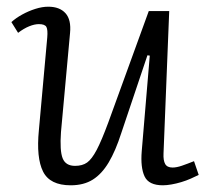

<svg xmlns="http://www.w3.org/2000/svg" viewBox="-20 -539 624 573"><path d="M14 -473Q27 -485 46 -495.5Q65 -506 85.5 -512.5Q106 -519 124 -519Q158 -519 175.5 -499.5Q193 -480 189 -440L162 -145Q158 -89 167 -66.5Q176 -44 204 -44Q226 -44 240 -54Q254 -64 268.5 -91.5Q283 -119 303 -173L424 -506H485L468 -81Q467 -60 473 -49.5Q479 -39 495 -39Q507 -39 523 -44.5Q539 -50 559 -58L573 -17Q563 -12 549.5 -6Q536 0 521 4.5Q506 9 491.5 11.5Q477 14 466 14Q424 14 411.5 -12.5Q399 -39 403 -88L427 -373L420 -374L342 -142Q325 -89 304.5 -54.5Q284 -20 257 -3Q230 14 191 14Q129 14 108.5 -27Q88 -68 96 -150L121 -427Q123 -450 118.5 -458.5Q114 -467 96 -467Q83 -467 67 -460.5Q51 -454 34 -441Z"/></svg>

Font: Literata Light
Style: Italic
Weight: 300
Italic angle: -2°
Designer: Latin by Veronika Burian and Jose Scaglione. Greek by Irene Vlachou. Cyrillic by Vera Evstafieva
Foundry: TypeTogether
Version: Version 3.103;gftools[0.9.29]